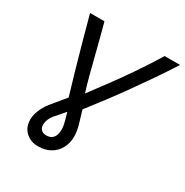

<svg xmlns="http://www.w3.org/2000/svg" viewBox="-196 -849 1144 1190"><g transform="rotate(30 375.5 -254.5)"><path d="M240 184Q186 184 151 151Q116 118 116 63Q116 42 122.5 19Q129 -4 141.5 -27.5Q154 -51 170 -71L254 -173Q227 -263 202.5 -348.5Q178 -434 154.5 -519Q131 -604 107 -693H210Q226 -634 240.5 -578Q255 -522 269 -466Q283 -410 297.5 -355Q312 -300 329 -245Q372 -302 421.5 -369Q471 -436 526.5 -516.5Q582 -597 641 -693H751Q706 -622 657.5 -551.5Q609 -481 559.5 -411.5Q510 -342 460.5 -276.5Q411 -211 365 -152L392 -62Q398 -41 401.5 -19.5Q405 2 405 20Q405 66 385 103.5Q365 141 328 162.5Q291 184 240 184ZM250 100Q275 100 289 89.5Q303 79 309.5 61.5Q316 44 316 23Q316 9 313.5 -6Q311 -21 307 -36L291 -92L237 -30Q225 -17 217 -3Q209 11 205 24.5Q201 38 201 52Q201 74 214 87Q227 100 250 100Z"/></g></svg>

Font: Ubuntu Sans Medium
Style: Italic
Weight: 500
Italic angle: -13.5°
Designer: Dalton Maag Ltd
Foundry: Dalton Maag Ltd
Version: Version 1.006